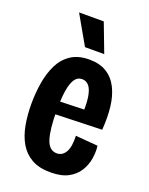

<svg xmlns="http://www.w3.org/2000/svg" viewBox="-140 -804 693 891"><g transform="rotate(20 206.5 -358.5)"><path d="M221 13Q165 13 128 -8Q91 -29 69.5 -66Q48 -103 39 -151.5Q30 -200 30 -256Q30 -310 38.5 -361Q47 -412 67 -452.5Q87 -493 123 -517Q159 -541 214 -541Q265 -541 299.5 -519.5Q334 -498 353.5 -459Q373 -420 379 -368Q385 -316 380 -255L119 -247V-310L286 -315L269 -285Q272 -341 266.5 -376Q261 -411 247.5 -427.5Q234 -444 213 -444Q190 -444 176.5 -423.5Q163 -403 157 -364Q151 -325 151 -267Q151 -174 166 -127Q181 -80 219 -80Q233 -80 244 -87Q255 -94 262.5 -107.5Q270 -121 273 -141Q276 -161 275 -187L385 -178Q389 -148 383.5 -114.5Q378 -81 360 -52Q342 -23 308.5 -5Q275 13 221 13ZM174 -588 93 -730H215L269 -588Z"/></g></svg>

Font: Bricolage Grotesque 36pt Condensed SemiBold
Style: Regular
Weight: 600
Width: 3
Designer: Mathieu Triay
Foundry: Atelier Triay
Version: Version 1.001;gftools[0.9.33.dev8+g029e19f]